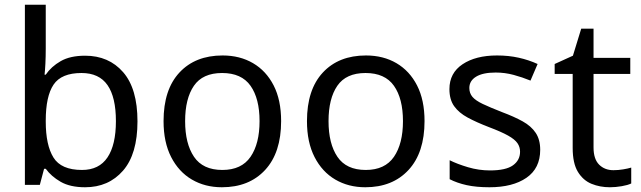

<svg xmlns="http://www.w3.org/2000/svg" viewBox="-20 -780 2705 810"><path d="M173 -575Q173 -541 171.5 -511.5Q170 -482 168 -465H173Q196 -499 236 -522Q276 -545 339 -545Q439 -545 499.5 -475.5Q560 -406 560 -268Q560 -130 499 -60Q438 10 339 10Q276 10 236 -13Q196 -36 173 -68H166L148 0H85V-760H173ZM324 -472Q239 -472 206 -423Q173 -374 173 -271V-267Q173 -168 205.5 -115.5Q238 -63 326 -63Q398 -63 433.5 -116Q469 -169 469 -269Q469 -370 433.5 -421Q398 -472 324 -472Z M1166 -269Q1166 -136 1098.5 -63Q1031 10 916 10Q845 10 789.5 -22.5Q734 -55 702 -117.5Q670 -180 670 -269Q670 -402 737 -474Q804 -546 919 -546Q992 -546 1047.5 -513.5Q1103 -481 1134.5 -419.5Q1166 -358 1166 -269ZM761 -269Q761 -174 798.5 -118.5Q836 -63 918 -63Q999 -63 1037 -118.5Q1075 -174 1075 -269Q1075 -364 1037 -418Q999 -472 917 -472Q835 -472 798 -418Q761 -364 761 -269Z M1771 -269Q1771 -136 1703.5 -63Q1636 10 1521 10Q1450 10 1394.5 -22.5Q1339 -55 1307 -117.5Q1275 -180 1275 -269Q1275 -402 1342 -474Q1409 -546 1524 -546Q1597 -546 1652.5 -513.5Q1708 -481 1739.5 -419.5Q1771 -358 1771 -269ZM1366 -269Q1366 -174 1403.5 -118.5Q1441 -63 1523 -63Q1604 -63 1642 -118.5Q1680 -174 1680 -269Q1680 -364 1642 -418Q1604 -472 1522 -472Q1440 -472 1403 -418Q1366 -364 1366 -269Z M2259 -148Q2259 -70 2201 -30Q2143 10 2045 10Q1989 10 1948.5 1Q1908 -8 1877 -24V-104Q1909 -88 1954.5 -74.5Q2000 -61 2047 -61Q2114 -61 2144 -82.5Q2174 -104 2174 -140Q2174 -160 2163 -176Q2152 -192 2123.5 -208Q2095 -224 2042 -244Q1990 -264 1953 -284Q1916 -304 1896 -332Q1876 -360 1876 -404Q1876 -472 1931.5 -509Q1987 -546 2077 -546Q2126 -546 2168.5 -536.5Q2211 -527 2248 -510L2218 -440Q2184 -454 2147 -464Q2110 -474 2071 -474Q2017 -474 1988.5 -456.5Q1960 -439 1960 -409Q1960 -387 1973 -371.5Q1986 -356 2016.5 -341.5Q2047 -327 2098 -307Q2149 -288 2185 -268Q2221 -248 2240 -219.5Q2259 -191 2259 -148Z M2568 -62Q2588 -62 2609 -65.5Q2630 -69 2643 -73V-6Q2629 1 2603 5.5Q2577 10 2553 10Q2511 10 2475.5 -4.5Q2440 -19 2418 -55Q2396 -91 2396 -156V-468H2320V-510L2397 -545L2432 -659H2484V-536H2639V-468H2484V-158Q2484 -109 2507.5 -85.5Q2531 -62 2568 -62Z"/></svg>

Font: Noto Sans Adlam Unjoined
Style: Regular
Weight: 400
Designer: Mark Jamra, Neil Patel
Foundry: JamraPatel LLC
Version: Version 3.001